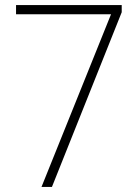

<svg xmlns="http://www.w3.org/2000/svg" viewBox="-20 -734 551 754"><path d="M143 0 416 -678H43V-714H458V-686L184 0Z"/></svg>

Font: Noto Sans Sinhala SemiCondensed ExtraLight
Style: Regular
Weight: 200
Width: 4
Designer: Jelle Bosma - Monotype Design Team
Foundry: Monotype Imaging Inc.
Version: Version 2.006; ttfautohint (v1.8.4.7-5d5b)